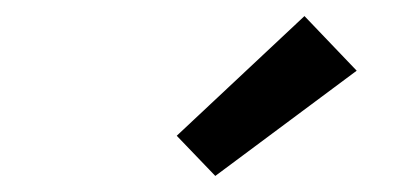

<svg xmlns="http://www.w3.org/2000/svg" viewBox="-20 -794 490 239"><path d="M248 -575 200 -625 359 -774 424 -706Z"/></svg>

Font: Iosevka Etoile Medium Oblique
Style: Regular
Weight: 500
Italic angle: -9°
Designer: Belleve Invis
Foundry: Belleve Invis
Version: Version 15.5.2; ttfautohint (v1.8.4)